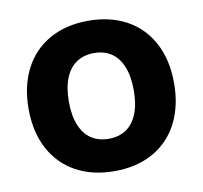

<svg xmlns="http://www.w3.org/2000/svg" viewBox="-67 -617 737 698"><g transform="rotate(-10 301.5 -268.5)"><path d="M32.7 -267.7Q32.7 -350.7 64.6 -413.5Q96.6 -476.3 157.4 -511Q218.3 -545.7 301.7 -545.7Q382 -545.7 442.7 -512.6Q503.4 -479.4 536.6 -416.8Q569.9 -354.1 569.9 -268Q569.9 -185 538.1 -122.4Q506.3 -59.7 445.6 -25.1Q384.9 9.4 301.7 9.4Q221.1 9.4 160.3 -23.7Q99.4 -56.9 66.1 -119.4Q32.7 -181.9 32.7 -267.7ZM421.1 -268Q421.1 -319.9 406.6 -355.6Q392.1 -391.3 365.4 -408.9Q338.7 -426.4 301.7 -426.4Q265 -426.4 238 -409Q211 -391.6 196.2 -355.9Q181.4 -320.1 181.4 -267.7Q181.4 -216.1 196.1 -180.6Q210.7 -145 237.6 -127.6Q264.4 -110.1 301.4 -110.1Q338.1 -110.1 364.9 -127.4Q391.6 -144.7 406.4 -180.3Q421.1 -215.9 421.1 -268Z"/></g></svg>

Font: Mona Sans VF XLt
Style: Regular
Weight: 200
Designer: Deni Anggara
Foundry: GitHub
Version: Version 2.000;Glyphs 3.2.3 (3260)